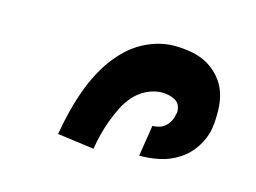

<svg xmlns="http://www.w3.org/2000/svg" viewBox="-53 -864 605 453"><g transform="rotate(15 250.0 -638.0)"><path d="M113 -508Q118 -538 125.5 -567.5Q133 -597 144 -626Q155 -655 171.5 -682.5Q188 -710 211.5 -732.5Q235 -755 265 -767.5Q295 -780 325 -780Q347 -780 368 -776Q389 -772 406.5 -762Q424 -752 437.5 -736Q451 -720 457 -700.5Q463 -681 463.5 -659Q464 -637 461 -615Q457 -591 442.5 -568.5Q428 -546 406 -532Q384 -518 359.5 -513Q335 -508 311 -508L323 -584Q331 -584 339.5 -586.5Q348 -589 354.5 -595Q361 -601 365 -609Q369 -617 370 -626L371 -627Q372 -636 369 -644.5Q366 -653 358.5 -657.5Q351 -662 342.5 -664Q334 -666 325 -666Q307 -666 289 -657.5Q271 -649 258 -634.5Q245 -620 236.5 -603Q228 -586 221.5 -568.5Q215 -551 210.5 -533.5Q206 -516 203 -498V-496Z"/></g></svg>

Font: Iosevka Heavy
Style: Italic
Weight: 900
Italic angle: -9°
Monospace: yes
Designer: Belleve Invis
Foundry: Belleve Invis
Version: Version 32.5.0; ttfautohint (v1.8.4)